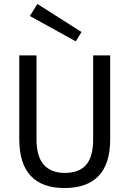

<svg xmlns="http://www.w3.org/2000/svg" viewBox="-20 -935 654 970"><path d="M450.6 -231.5V-655H536.6V-232.1Q536.6 -106.5 477.9 -45.8Q419.1 15 305.1 15Q193 15 135.2 -46.6Q77.4 -108.1 77.4 -232.1V-655H164.4V-231.5Q164.4 -144.5 201.1 -102.9Q237.9 -61.4 307 -61.4Q378.9 -61.4 414.8 -101.9Q450.6 -142.5 450.6 -231.5ZM391.9 -773.2 362.9 -726 131 -854.1 168.8 -915Z"/></svg>

Font: Intel One Mono Light
Style: Regular
Weight: 300
Monospace: yes
Designer: Fred Shallcrass
Foundry: Frere-Jones Type LLC
Version: Version 1.004